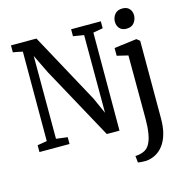

<svg xmlns="http://www.w3.org/2000/svg" viewBox="-142 -919 1237 1292"><g transform="rotate(-15 476.5 -273.0)"><path d="M38 0V-47.5L104.5 -58.5L105 -681.5Q94 -684 83.2 -686.2Q72.5 -688.5 61.2 -690.8Q50 -693 38.5 -694.5V-743H216L482.5 -253L532.5 -141L532 -682.5L457.5 -694.5V-743H664.5V-694.5L596.5 -682.5L595.5 0H507L232 -503L168 -634.5L168.5 -57.5L247.5 -47.5V0ZM717 243Q711 243 698.8 242.8Q686.5 242.5 674.8 241.5Q663 240.5 659.5 239L655 192.5Q662 193 677.2 190.8Q692.5 188.5 709.5 182Q738 171.5 754.5 142.8Q771 114 778.2 70Q785.5 26 785.5 -29.5L784.5 -473L707.5 -491.5V-545.5L862 -565H865L886.5 -547.5V-6Q886.5 55.5 873.2 101.2Q860 147 836.5 177.5Q813 208 782.5 224Q752 240 717 243ZM819 -650Q787.5 -650 771.2 -669.2Q755 -688.5 755 -715Q755 -744 772.8 -766.5Q790.5 -789 826.5 -789H827.5Q858.5 -789 874.8 -770.2Q891 -751.5 891 -725Q891 -696 873.2 -673Q855.5 -650 820 -650Z"/></g></svg>

Font: Merriweather 24pt SemiCondensed
Style: Regular
Weight: 400
Width: 4
Designer: Eben Sorkin
Foundry: Eben Sorkin
Version: Version 2.100